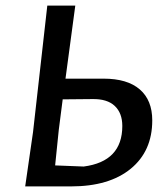

<svg xmlns="http://www.w3.org/2000/svg" viewBox="-20 -664 594 686"><path d="M70 2 98 -192 149 -644H249L214 -383H350Q435 -383 479.5 -344.5Q524 -306 524 -234Q524 -124 447 -61Q370 2 234 2ZM190 -200 177 -73 279 -69Q417 -87 417 -214Q417 -260 390 -285.5Q363 -311 310 -310L204 -309Z"/></svg>

Font: Alegreya Sans Medium
Style: Italic
Weight: 500
Italic angle: -7°
Designer: Juan Pablo del Peral
Foundry: Huerta Tipografica
Version: Version 2.007